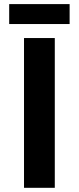

<svg xmlns="http://www.w3.org/2000/svg" viewBox="-20 -897 377 917"><path d="M241.7 0H94.7V-715.3H241.7ZM23.9 -877.4H312.5V-782.2H23.9Z"/></svg>

Font: Proza Libre
Style: SemiBold
Weight: 600
Designer: Jasper de Waard
Foundry: Jasper de Waard
Version: Version 1.000; ttfautohint (v1.4.1.8-43bc) -l 8 -r 50 -G 200